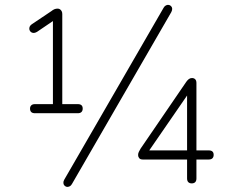

<svg xmlns="http://www.w3.org/2000/svg" viewBox="-20 -742 917 780"><path d="M122 -282Q102 -282 102 -301Q102 -309 107 -314Q112 -319 122 -319H195V-670H215L131 -613Q121 -607 113.5 -608.5Q106 -610 102 -616Q98 -622 99.5 -630Q101 -638 110 -644L189 -697Q195 -702 201 -704.5Q207 -707 214 -707Q220 -707 224 -704Q228 -701 230.5 -696.5Q233 -692 233 -685V-319H296Q316 -319 316 -301Q316 -292 311 -287Q306 -282 296 -282ZM272 6Q268 13 262 15.5Q256 18 251 17Q246 16 242 12Q238 8 237.5 1.5Q237 -5 241 -12L645 -711Q649 -718 655 -720.5Q661 -723 666 -722Q671 -721 675 -717Q679 -713 679.5 -707Q680 -701 676 -693ZM759 3Q750 3 745 -2Q740 -7 740 -17V-94H560Q550 -94 545.5 -99.5Q541 -105 541 -112Q541 -119 544 -125Q547 -131 551 -138L737 -410Q742 -417 747.5 -421Q753 -425 760 -425Q768 -425 773 -420Q778 -415 778 -405V-131H828Q838 -131 843 -126.5Q848 -122 848 -113Q848 -104 843 -99Q838 -94 828 -94H778V-17Q778 -7 773 -2Q768 3 759 3ZM740 -131V-367H749L576 -116V-131Z"/></svg>

Font: Nunito ExtraLight ExtraLight
Style: Regular
Weight: 250
Version: Version 3.602